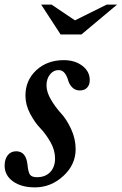

<svg xmlns="http://www.w3.org/2000/svg" viewBox="-33 -800 526 830"><path d="M77 -387Q77 -453 124 -496.5Q171 -540 243 -540Q291 -540 323 -515.5Q355 -491 355 -454Q355 -433 343.5 -421Q332 -409 312 -409Q292 -409 279 -422.5Q266 -436 261.5 -453Q257 -470 247 -483.5Q237 -497 220 -497Q198 -497 183 -478Q168 -459 168 -431Q168 -402 187.5 -369Q207 -336 231 -310Q255 -284 274.5 -242Q294 -200 294 -155Q294 -88 240.5 -39Q187 10 118 10Q59 10 23 -16Q-13 -42 -13 -84Q-13 -112 0.5 -129Q14 -146 37 -146Q80 -146 86 -87Q89 -55 97 -44.5Q105 -34 127 -34Q163 -34 184 -56Q205 -78 205 -115Q205 -151 185 -186Q165 -221 141 -246Q117 -271 97 -309Q77 -347 77 -387ZM319 -651H229L145 -780H190L291 -712L428 -780H473Z"/></svg>

Font: Libre Baskerville
Style: Italic
Weight: 400
Italic angle: -15°
Designer: Pablo Impallari, Rodrigo Fuenzalida
Foundry: Pablo Impallari, Rodrigo Fuenzalida
Version: Version 1.051;Glyphs 3.2.3 (3260)